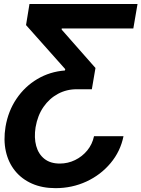

<svg xmlns="http://www.w3.org/2000/svg" viewBox="-20 -748 724 983"><path d="M612.3 -50.8Q596.7 26.9 546.1 87.2Q495.6 147.5 422.4 181.4Q349.1 215.3 264.2 215.3Q196.3 215.3 143.8 192.1Q91.3 168.9 57.1 126.7Q22.9 84.5 10 26.9Q-2.9 -30.8 8.3 -99.1Q22 -179.7 64.5 -242.4Q106.9 -305.2 171.1 -343.3Q235.4 -381.3 312.5 -387.2L314 -394L113.3 -619.6L130.9 -727.5H684.1L662.6 -602.1H295.9V-596.2L468.8 -399.9L450.2 -291H374Q321.8 -291.5 277.3 -267.8Q232.9 -244.1 202.6 -200.4Q172.4 -156.7 162.1 -96.2Q153.8 -43 165.3 -1Q176.8 41 207.3 65.2Q237.8 89.4 286.1 89.4Q327.6 89.4 364.3 71.5Q400.9 53.7 426.8 22.2Q452.6 -9.3 461.4 -50.8Z"/></svg>

Font: Inter 17pt
Style: Bold Italic
Weight: 700
Italic angle: -9.3988°
Version: Version 4.001;git-66647c0bb